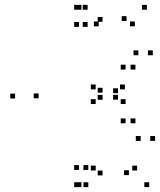

<svg xmlns="http://www.w3.org/2000/svg" viewBox="-20 -760 660 790"><path d="M593.8 9.8V-10.2H573.8V9.8ZM618.2 -180.3V-200.3H598.2V-180.3ZM558.8 -180.3V-200.3H538.8V-180.3ZM510.5 -39.5V-59.5H490.5V-39.5ZM544.2 -58.5V-78.5H524.2V-58.5ZM373.7 -58.5V-78.5H353.7V-58.5ZM402 -38.3V-58.3H382V-38.3ZM402 -349.5V-369.5H382V-349.5ZM373.7 -332V-352H353.7V-332ZM496.7 -332V-352H476.7V-332ZM465.5 -349.8V-369.8H445.5V-349.8ZM496.7 -252.7V-272.7H476.7V-252.7ZM537.3 -252.7V-272.7H517.3V-252.7ZM537.3 -473.8V-493.8H517.3V-473.8ZM496.7 -473.8V-493.8H476.7V-473.8ZM465.5 -376.7V-396.7H445.5V-376.7ZM493.8 -392.3V-412.3H473.8V-392.3ZM373.7 -392.3V-412.3H353.7V-392.3ZM402 -378.8V-398.8H382V-378.8ZM402 -670.2V-690.2H382V-670.2ZM386.3 -651.7V-671.7H366.3V-651.7ZM534.7 -651.7V-671.7H514.7V-651.7ZM500.8 -673.5V-693.5H480.8V-673.5ZM549.3 -532.7V-552.7H529.3V-532.7ZM608.7 -532.7V-552.7H588.7V-532.7ZM584.3 -720V-740H564.3V-720ZM315 -720V-740H295V-720ZM315 9.8V-10.2H295V9.8ZM343.3 10V-10H323.3V10ZM343.3 -60.7V-80.7H323.3V-60.7ZM305.2 -60.7V-80.7H285.2V-60.7ZM138.7 -355.5V-375.5H118.7V-355.5ZM305.2 -649.5V-669.5H285.2V-649.5ZM340.5 -649.5V-669.5H320.5V-649.5ZM340.5 -720V-740H320.5V-720ZM305.2 -720V-740H285.2V-720ZM42.2 -354.7V-374.7H22.2V-354.7ZM305.3 10V-10H285.3V10Z"/></svg>

Font: Monaspace Xenon Dots Var
Style: Regular
Weight: 400
Designer: Riley Cran and the Lettermatic Team
Version: Version 1.100 (Monaspace Xenon Dots)